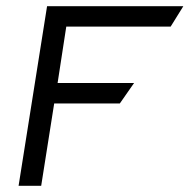

<svg xmlns="http://www.w3.org/2000/svg" viewBox="-20 -600 612 620"><path d="M40 0H113L155 -266H367L413 -332H166L194 -514H531L572 -580H132Z"/></svg>

Font: Charger Sport
Style: ExtObl
Weight: 400
Designer: Jasper
Foundry: Cannot Into Space Fonts
Version: Version 1.1